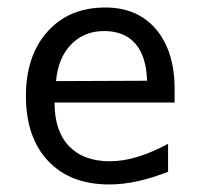

<svg xmlns="http://www.w3.org/2000/svg" viewBox="-20 -485 540 517"><path d="M450.2 -245.1V-209H127V-207Q127 -131.8 166 -91.3Q205.1 -50.8 275.4 -50.8Q311.5 -50.8 350.1 -62.5Q388.7 -74.2 432.6 -97.7V-22.5Q390.6 -5.9 351.1 2.9Q311.5 11.7 274.4 11.7Q168.9 11.7 109.4 -51.8Q49.8 -115.2 49.8 -226.6Q49.8 -335 107.9 -399.9Q166 -464.8 263.7 -464.8Q350.6 -464.8 400.4 -405.8Q450.2 -346.7 450.2 -245.1ZM376 -267.6Q374 -333 344.7 -367.2Q315.4 -401.4 259.8 -401.4Q207 -401.4 171.9 -365.7Q136.7 -330.1 130.9 -266.6Z"/></svg>

Font: BabelStone Coelbren y Beirdd
Style: Regular
Weight: 400
Designer: Andrew West
Foundry: BabelStone
Version: Version 1.00;September 27, 2022